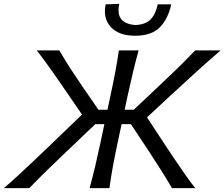

<svg xmlns="http://www.w3.org/2000/svg" viewBox="-52 -974 1162 994"><path d="M-32 0Q4.5 -31 48.8 -72Q93 -113 138 -155.8Q183 -198.5 222 -236L372.5 -381L295 -494Q258.5 -547.5 220.5 -601.8Q182.5 -656 138.5 -713H255Q288 -657 315.8 -614.2Q343.5 -571.5 373 -528.5L457.5 -406H504.5L519 -475Q533.5 -541.5 544 -597.2Q554.5 -653 563.5 -713H665.5Q649 -653 635.8 -597.2Q622.5 -541.5 608 -475L593.5 -406H640.5L769.5 -527.5Q816.5 -571.5 860.5 -614.2Q904.5 -657 958.5 -713H1090Q1024 -656 964.2 -601.8Q904.5 -547.5 846 -493.5L709 -366.5L795 -235.5Q820 -198 848.5 -155.2Q877 -112.5 905.5 -71.8Q934 -31 959 0H838.5Q808 -52 779.2 -97Q750.5 -142 722 -186L625.5 -331.5H577.5L557 -235Q543 -169.5 532.8 -114.2Q522.5 -59 514.5 0H412Q428 -59 441 -114.2Q454 -169.5 468 -235L488.5 -331.5H441.5L291.5 -188.5Q243.5 -143 196.8 -97.5Q150 -52 99.5 0ZM647.5 -789Q563 -789 521.5 -834.2Q480 -879.5 495 -951.5L565.5 -954Q554 -900 577 -873.5Q600 -847 650.5 -844.5Q701 -847 727.2 -873Q753.5 -899 764.5 -951.5H834.5Q818.5 -877 775.8 -833Q733 -789 647.5 -789Z"/></svg>

Font: Commissioner Flair
Style: Italic
Weight: 400
Italic angle: -12°
Designer: Kostas Bartsokas
Foundry: Kostas Bartsokas
Version: Version 1.000; ttfautohint (v1.8.3)